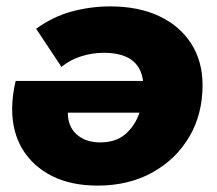

<svg xmlns="http://www.w3.org/2000/svg" viewBox="-20 -571 678 600"><path d="M285 9Q202 9 142.5 -21Q83 -51 50.5 -104.5Q18 -158 18 -230Q18 -253 21 -275.5Q24 -298 29 -318H427Q416 -406 304 -406Q268 -406 233.5 -395Q199 -384 172 -362L93 -481Q145 -519 204 -535Q263 -551 325 -551Q412 -551 476.5 -521Q541 -491 577 -435.5Q613 -380 613 -305Q613 -214 571.5 -143.5Q530 -73 456 -32Q382 9 285 9ZM416 -219H192Q192 -175 220 -150.5Q248 -126 293 -126Q342 -126 372 -152Q402 -178 416 -219Z"/></svg>

Font: Montserrat ExtraBold
Style: Italic
Weight: 800
Italic angle: -11.3°
Designer: Julieta Ulanovsky
Foundry: Julieta Ulanovsky
Version: Version 9.000; ttfautohint (v1.8.4.7-5d5b)